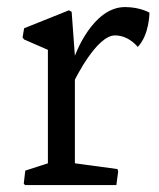

<svg xmlns="http://www.w3.org/2000/svg" viewBox="-20 -532 457 552"><path d="M48.3 -4.4 51.8 0H314.5L319.8 -39.1L317.9 -45.9L195.3 -62.5V-302.7C195.3 -302.7 257.3 -430.2 310.5 -430.2C351.1 -430.2 376 -397 376 -397C409.7 -432.1 409.7 -495.6 409.7 -495.6C409.7 -495.6 382.8 -511.7 339.4 -511.7C245.1 -511.7 195.3 -371.6 195.3 -371.6L186 -498L178.2 -502.4L49.3 -450.7L44.9 -424.3L49.3 -418.5L117.7 -388.7V-62.5L52.7 -41.5Z"/></svg>

Font: Trykker
Style: Regular
Weight: 400
Designer: Magnus Gaarde
Foundry: Magnus Gaarde
Version: Version 1.001